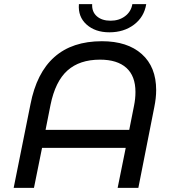

<svg xmlns="http://www.w3.org/2000/svg" viewBox="-20 -907 840 927"><path d="M734 -472Q734 -434 725 -390L648 0H548L587 -193H183L144 0H46L127 -403Q186 -708 472 -708Q595 -708 664.5 -646Q734 -584 734 -472ZM604 -280 627 -396Q634 -430 634 -463Q634 -540 590 -579.5Q546 -619 463 -619Q364 -619 305.5 -566.5Q247 -514 224 -401L200 -280ZM361 -887H425Q423 -850 447.5 -828.5Q472 -807 514 -807Q555 -807 584 -829Q613 -851 619 -887H686Q676 -825 627 -788Q578 -751 508 -751Q440 -751 398 -788.5Q356 -826 361 -887Z"/></svg>

Font: Montserrat Alternates Medium
Style: Italic
Weight: 500
Italic angle: -11.3°
Designer: Julieta Ulanovsky
Foundry: Julieta Ulanovsky
Version: Version 7.200